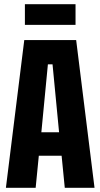

<svg xmlns="http://www.w3.org/2000/svg" viewBox="-20 -890 476 910"><path d="M8 0 95 -700H341L428 0H287L272 -152H164L149 0ZM176 -263H260L229 -585H207ZM98 -772V-870H338V-772Z"/></svg>

Font: Tektur Condensed SemiBold
Style: Regular
Weight: 600
Width: 3
Designer: Adam Jagosz
Foundry: Adam Jagosz
Version: Version 1.005;gftools[0.9.30]